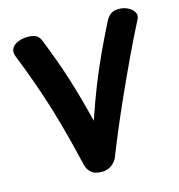

<svg xmlns="http://www.w3.org/2000/svg" viewBox="-117 -891 946 1015"><g transform="rotate(-15 356.0 -383.5)"><path d="M32.7 -687.6Q22.8 -713.9 33.4 -732.2Q44.1 -750.6 68 -760.3Q91.9 -770 120.9 -770Q151.2 -770 167.1 -760.8Q182.9 -751.6 192.2 -728.3Q217.6 -664.2 238.1 -608.1Q258.7 -551.9 275.8 -497.4Q293 -442.9 309.6 -383.1Q326.2 -323.3 344.2 -251Q377.9 -350.7 410.3 -432.3Q442.8 -513.9 477.7 -588.9Q512.7 -663.9 552.3 -742.4Q564.8 -766.1 581.3 -777.1Q597.8 -788 624.3 -788Q651.2 -788 673.6 -776.8Q695.9 -765.6 706.4 -747.9Q717 -730.3 706.4 -709.4Q660 -618.6 614.8 -522.7Q569.7 -426.9 529 -336.3Q488.3 -245.8 455.6 -167.7Q422.8 -89.7 401.3 -34.6Q393.4 -13.8 370.9 3.6Q348.4 21 316.9 21Q279.9 21.2 259.5 4.2Q239.1 -12.8 232.2 -42.6Q211.8 -130.6 191.1 -209.6Q170.4 -288.6 147.2 -365.1Q123.9 -441.6 95.7 -520.9Q67.6 -600.3 32.7 -687.6Z"/></g></svg>

Font: Playpen Sans
Style: Regular
Weight: 400
Designer: Laura Meseguer, Veronika Burian, José Scaglione, Kostas Bartsokas, Vera Evstafieva, Tom Grace, Yorlmar Campos
Foundry: TypeTogether
Version: Version 2.000